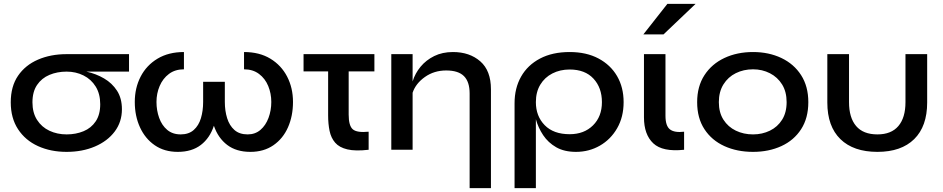

<svg xmlns="http://www.w3.org/2000/svg" viewBox="-20 -780 4911 1000"><path d="M327 11Q244 11 178 -19Q112 -49 74 -107Q36 -165 36 -247Q36 -330 74 -385.5Q112 -441 178 -469.5Q244 -498 327 -498H652V-407H430Q480 -396 522 -371.5Q564 -347 589.5 -307.5Q615 -268 615 -211Q615 -145 577.5 -95Q540 -45 474.5 -17Q409 11 327 11ZM327 -80Q375 -80 415 -96.5Q455 -113 478.5 -148Q502 -183 502 -237Q502 -291 478.5 -329Q455 -367 415 -387Q375 -407 327 -407Q278 -407 237.5 -390Q197 -373 173 -337.5Q149 -302 149 -247Q149 -193 173 -155.5Q197 -118 237.5 -99Q278 -80 327 -80Z M906 11Q836 11 786 -23.5Q736 -58 709 -117Q682 -176 682 -249Q682 -322 712.5 -381Q743 -440 800.5 -474.5Q858 -509 938 -509V-419Q892 -419 860 -395Q828 -371 811.5 -332Q795 -293 795 -249Q795 -205 809 -166Q823 -127 851 -103.5Q879 -80 921 -80Q963 -80 989 -103Q1015 -126 1026.5 -164.5Q1038 -203 1038 -249V-354H1151V-249Q1151 -203 1163 -164.5Q1175 -126 1201 -103Q1227 -80 1270 -80Q1309 -80 1336.5 -103.5Q1364 -127 1378.5 -166Q1393 -205 1393 -249Q1393 -293 1377 -332Q1361 -371 1329 -395Q1297 -419 1251 -419V-509Q1331 -509 1388 -474.5Q1445 -440 1475.5 -381Q1506 -322 1506 -249Q1506 -176 1480 -117Q1454 -58 1404 -23.5Q1354 11 1284 11Q1211 11 1163.5 -25Q1116 -61 1094 -125Q1073 -61 1026 -25Q979 11 906 11Z M1796 -183Q1796 -125 1817.5 -106.5Q1839 -88 1900 -94V0Q1831 8 1789 -2Q1747 -12 1725.5 -37Q1704 -62 1696.5 -98.5Q1689 -135 1689 -179V-408H1561V-498H1930V-408H1796Z M2018 -498H2129V-356Q2142 -398 2170.5 -432.5Q2199 -467 2241.5 -488Q2284 -509 2339 -509Q2426 -509 2481.5 -460.5Q2537 -412 2537 -315V200H2426V-293Q2426 -354 2396.5 -383.5Q2367 -413 2304 -413Q2241 -413 2193 -379Q2145 -345 2129 -297V0H2018Z M2980 11Q2919 11 2877 -13Q2835 -37 2809 -76Q2783 -115 2771 -159V200H2660V-242Q2660 -321 2694 -381Q2728 -441 2792.5 -475Q2857 -509 2947 -509Q3034 -509 3097 -475.5Q3160 -442 3194 -383.5Q3228 -325 3228 -248Q3228 -171 3194.5 -112.5Q3161 -54 3104.5 -21.5Q3048 11 2980 11ZM2947 -81Q3022 -81 3068.5 -127Q3115 -173 3115 -248Q3115 -323 3071 -370.5Q3027 -418 2947 -418Q2897 -418 2857 -397.5Q2817 -377 2794 -339Q2771 -301 2771 -248Q2771 -175 2817 -128Q2863 -81 2947 -81Z M3543 0Q3431 12 3382.5 -33.5Q3334 -79 3334 -169V-498H3446V-177Q3446 -124 3469.5 -106Q3493 -88 3543 -94ZM3331 -601 3456 -760H3603L3436 -601Z M3902 11Q3819 11 3753 -19Q3687 -49 3649 -107Q3611 -165 3611 -248Q3611 -330 3649 -388.5Q3687 -447 3753 -478Q3819 -509 3902 -509Q3984 -509 4049.5 -478Q4115 -447 4152.5 -388.5Q4190 -330 4190 -248Q4190 -165 4152.5 -107Q4115 -49 4049.5 -19Q3984 11 3902 11ZM3902 -80Q3950 -80 3990 -99.5Q4030 -119 4053.5 -156.5Q4077 -194 4077 -248Q4077 -302 4053.5 -340Q4030 -378 3990 -398.5Q3950 -419 3902 -419Q3853 -419 3812.5 -399Q3772 -379 3748 -340.5Q3724 -302 3724 -248Q3724 -194 3748 -156.5Q3772 -119 3812.5 -99.5Q3853 -80 3902 -80Z M4809 -498V-246Q4809 -122 4741.5 -55.5Q4674 11 4550 11Q4425 11 4357 -55.5Q4289 -122 4289 -246V-498H4402V-248Q4402 -167 4439 -123.5Q4476 -80 4550 -80Q4622 -80 4659 -123.5Q4696 -167 4696 -248V-498Z"/></svg>

Font: Syne SemiBold
Style: Regular
Weight: 600
Designer: Lucas Descroix
Foundry: Bonjour Monde
Version: Version 2.200; ttfautohint (v1.8.4)